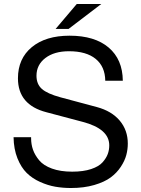

<svg xmlns="http://www.w3.org/2000/svg" viewBox="-20 -920 707 963"><path d="M342 -59Q398 -59 437 -72Q476 -85 494.5 -106Q513 -127 520.5 -147.5Q528 -168 528 -191Q528 -274 394 -309L213 -357Q70 -394 70 -527Q70 -626 139.5 -683.5Q209 -741 329 -741Q455 -741 525 -681.5Q595 -622 596 -515H508Q507 -586 460 -624.5Q413 -663 326 -663Q252 -663 207.5 -629Q163 -595 163 -540Q163 -498 190 -474Q217 -450 283 -432L466 -383Q540 -363 580.5 -315Q621 -267 621 -200Q621 -171 613.5 -142.5Q606 -114 586 -83.5Q566 -53 535 -30Q504 -7 452.5 8Q401 23 336 23Q295 23 257.5 16.5Q220 10 181 -7.5Q142 -25 114 -52.5Q86 -80 67.5 -126Q49 -172 48 -232H136V-227Q136 -196 145.5 -169Q155 -142 176.5 -116Q198 -90 240.5 -74.5Q283 -59 342 -59ZM365 -900H488L324 -775H259Z"/></svg>

Font: ColatingCofangSans
Style: Regular
Weight: 400
Foundry: GNU
Version: Version 412.227;June 27, 2022;FontCreator 11.0.0.2412 32-bit